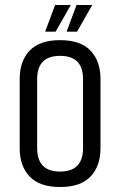

<svg xmlns="http://www.w3.org/2000/svg" viewBox="-20 -740 482 770"><path d="M313 -423Q313 -516 221 -516Q129 -516 129 -423V-146Q129 -52 221 -52Q313 -52 313 -146ZM59 -424Q59 -495 99 -537Q139 -579 221 -579Q303 -579 343 -537Q383 -495 383 -424V-145Q383 -74 343 -32Q303 10 221 10Q139 10 99 -32Q59 -74 59 -145ZM201 -720H264L203 -613H161ZM287 -720H350L289 -613H247Z"/></svg>

Font: Khand
Style: Regular
Weight: 400
Designer: Devanagari: Sanchit Sawaria, Jyotish Sonowal; Latin: Satya Rajpurohit
Foundry: Indian Type Foundry
Version: Version 1.101;PS 1.0;hotconv 1.0.78;makeotf.lib2.5.61930; tt